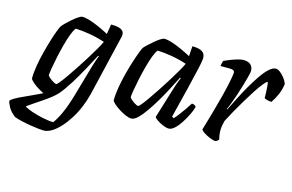

<svg xmlns="http://www.w3.org/2000/svg" viewBox="-156 -710 1706 1121"><g transform="rotate(15 697.0 -150.0)"><path d="M170 200Q160 200 137.5 197.5Q115 195 87.5 190.5Q60 186 34 180Q8 174 -10 167Q-39 145 -52 121.5Q-65 98 -67 85Q-65 78 -47.5 67.5Q-30 57 -3 44.5Q24 32 54.5 18Q85 4 114 -10Q95 -19 75.5 -31.5Q56 -44 42.5 -56.5Q29 -69 27 -75Q27 -112 34.5 -156Q42 -200 53.5 -244Q65 -288 76.5 -325Q88 -362 97.5 -385.5Q107 -409 110 -413Q116 -421 130 -435Q144 -449 161.5 -464Q179 -479 194.5 -489.5Q210 -500 219 -500Q238 -500 265 -491.5Q292 -483 322.5 -469.5Q353 -456 382 -440L392 -500Q401 -500 414.5 -499Q428 -498 441 -494.5Q454 -491 462.5 -482.5Q471 -474 471 -459Q471 -458 471 -454.5Q471 -451 470 -448L382 -76Q372 -36 355.5 4Q339 44 317 79Q295 114 270 141.5Q245 169 219.5 184.5Q194 200 170 200ZM212 139Q232 114 253 67.5Q274 21 293 -45L347 -233Q354 -256 360.5 -275.5Q367 -295 371 -301L366 -304Q346 -265 318 -214Q290 -163 260.5 -115.5Q231 -68 204 -36Q191 -21 167.5 -2.5Q144 16 117.5 33.5Q91 51 68.5 66.5Q46 82 34 91Q48 101 80 112Q112 123 148.5 130.5Q185 138 212 139ZM172 -81Q176 -81 190.5 -98.5Q205 -116 225 -145Q245 -174 268 -208.5Q291 -243 312.5 -278Q334 -313 351.5 -343Q369 -373 377 -391Q327 -407 281 -414.5Q235 -422 199 -423Q188 -411 176.5 -380.5Q165 -350 154.5 -310.5Q144 -271 135.5 -231Q127 -191 122 -160.5Q117 -130 117 -119Q126 -106 145 -93.5Q164 -81 172 -81Z M647 0Q632 0 611.5 -9Q591 -18 570.5 -31Q550 -44 536.5 -56.5Q523 -69 521 -75Q521 -112 528.5 -156Q536 -200 547.5 -244Q559 -288 571 -325Q583 -362 592.5 -386.5Q602 -411 605 -415Q610 -422 624.5 -435.5Q639 -449 656.5 -464Q674 -479 690 -489.5Q706 -500 715 -500Q734 -500 760.5 -491.5Q787 -483 818 -469Q849 -455 879 -439L883 -500Q924 -500 943 -487.5Q962 -475 962 -449Q962 -435 951 -385Q940 -335 920.5 -256Q901 -177 875 -73L886 -66Q897 -77 911.5 -96Q926 -115 941 -136.5Q956 -158 967 -176Q976 -176 983.5 -172Q991 -168 993 -163Q988 -142 974.5 -114.5Q961 -87 944 -60.5Q927 -34 908.5 -17Q890 0 874 0Q859 0 838.5 -8.5Q818 -17 802 -28Q786 -39 783 -46L838 -225Q844 -244 849 -259Q854 -274 858.5 -284.5Q863 -295 866 -301L861 -304Q844 -270 822.5 -229Q801 -188 777 -147.5Q753 -107 729.5 -73.5Q706 -40 685 -20Q664 0 647 0ZM667 -81Q671 -81 685.5 -98.5Q700 -116 720 -145Q740 -174 763 -208.5Q786 -243 807.5 -278Q829 -313 846.5 -343Q864 -373 872 -391Q823 -407 776.5 -414.5Q730 -422 694 -423Q683 -411 671.5 -380.5Q660 -350 649.5 -310.5Q639 -271 630.5 -231Q622 -191 617 -160.5Q612 -130 612 -119Q622 -105 640.5 -93Q659 -81 667 -81Z M1156 0Q1146 0 1131.5 -5Q1117 -10 1102.5 -17.5Q1088 -25 1077.5 -33Q1067 -41 1065 -46Q1070 -62 1079.5 -95Q1089 -128 1102 -173.5Q1115 -219 1128 -270Q1136 -300 1142.5 -330.5Q1149 -361 1153 -383Q1157 -405 1157 -411Q1157 -423 1149 -427Q1141 -431 1127 -431H1072Q1072 -439 1074.5 -448.5Q1077 -458 1079 -464Q1094 -471 1115.5 -479.5Q1137 -488 1158.5 -494Q1180 -500 1193 -500Q1221 -500 1236 -486.5Q1251 -473 1251 -449Q1251 -440 1244.5 -415Q1238 -390 1228.5 -357.5Q1219 -325 1208 -292Q1197 -259 1187 -233.5Q1177 -208 1172 -199L1175 -196Q1192 -230 1212.5 -271Q1233 -312 1256.5 -352.5Q1280 -393 1303 -426.5Q1326 -460 1348 -480Q1370 -500 1388 -500Q1400 -500 1412 -491Q1424 -482 1435 -469.5Q1446 -457 1453 -444.5Q1460 -432 1461 -426Q1457 -392 1443 -360.5Q1429 -329 1413 -306Q1398 -306 1386 -309.5Q1374 -313 1369 -317Q1369 -327 1368.5 -345.5Q1368 -364 1366.5 -383.5Q1365 -403 1362 -413Q1355 -412 1338 -391.5Q1321 -371 1299.5 -338Q1278 -305 1255 -266.5Q1232 -228 1211.5 -191.5Q1191 -155 1177 -127Q1173 -113 1170.5 -98Q1168 -83 1168 -68Q1168 -53 1170 -39.5Q1172 -26 1175 -15Q1174 -12 1169 -7.5Q1164 -3 1156 0Z"/></g></svg>

Font: Texturina 12pt Medium
Style: Italic
Weight: 500
Italic angle: -11°
Designer: Guillermo Torres Carreño
Foundry: Omnibus-Type
Version: Version 1.002